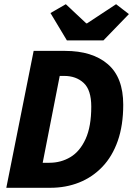

<svg xmlns="http://www.w3.org/2000/svg" viewBox="-20 -893 640 913"><path d="M10 0 140 -651H289Q419 -651 492.5 -588Q566 -525 566 -395Q566 -297 540 -223Q514 -149 466.5 -99.5Q419 -50 356 -25Q293 0 219 0ZM183 -119H215Q270 -119 315 -146Q360 -173 387 -232Q414 -291 414 -386Q414 -465 378 -498.5Q342 -532 285 -532H264ZM298 -701 220 -831 293 -873 390 -782H394L532 -873L593 -826L472 -701Z"/></svg>

Font: Source Code Pro ExtraBold
Style: Italic
Weight: 800
Italic angle: -11°
Monospace: yes
Designer: Paul D. Hunt, Teo Tuominen
Foundry: Adobe Systems Incorporated
Version: Version 1.016;hotconv 1.0.116;makeotfexe 2.5.65601